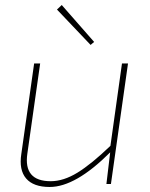

<svg xmlns="http://www.w3.org/2000/svg" viewBox="-20 -733 596 765"><path d="M341 -554 207 -695 226 -713 355 -566ZM490 -480 422 0H404L419 -126Q281 12 178 12Q113 12 84 -22Q55 -56 65 -120L116 -480H140L89 -121Q73 -11 182 -11Q233 -11 288.5 -45Q344 -79 420 -152L466 -480Z"/></svg>

Font: Ezarion Thin
Style: Italic
Weight: 250
Italic angle: -8°
Designer: Natanael Gama
Version: Version 1.001;PS 001.001;hotconv 1.0.70;makeotf.lib2.5.58329